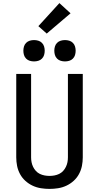

<svg xmlns="http://www.w3.org/2000/svg" viewBox="-20 -1213 640 1241"><path d="M300 8Q272 8 244 3.5Q216 -1 190.5 -13Q165 -25 144 -44Q123 -63 109.5 -88Q96 -113 90.5 -140.5Q85 -168 85 -196V-735H181V-196Q181 -180 184 -164.5Q187 -149 194 -134.5Q201 -120 212 -108Q223 -96 237.5 -89Q252 -82 268 -79Q284 -76 300 -76Q316 -76 332 -79Q348 -82 362.5 -89Q377 -96 388 -108Q399 -120 406 -134.5Q413 -149 416 -164.5Q419 -180 419 -196V-735H515V-196Q515 -168 509.5 -140.5Q504 -113 490.5 -88Q477 -63 456 -44Q435 -25 409.5 -13Q384 -1 356 3.5Q328 8 300 8ZM400 -816Q386 -816 372.5 -820Q359 -824 349 -834Q339 -844 335 -857.5Q331 -871 331 -885Q331 -899 335 -912.5Q339 -926 349 -936Q359 -946 372.5 -950Q386 -954 400 -954Q414 -954 427.5 -950Q441 -946 451 -936Q461 -926 465 -912.5Q469 -899 469 -885Q469 -871 465 -857.5Q461 -844 451 -834Q441 -824 427.5 -820Q414 -816 400 -816ZM200 -816Q186 -816 172.5 -820Q159 -824 149 -834Q139 -844 135 -857.5Q131 -871 131 -885Q131 -899 135 -912.5Q139 -926 149 -936Q159 -946 172.5 -950Q186 -954 200 -954Q214 -954 227.5 -950Q241 -946 251 -936Q261 -926 265 -912.5Q269 -899 269 -885Q269 -871 265 -857.5Q261 -844 251 -834Q241 -824 227.5 -820Q214 -816 200 -816ZM282 -996 228 -1044 364 -1193 436 -1127Z"/></svg>

Font: Iosevka Custom Medium Extended
Style: Regular
Weight: 500
Width: 7
Monospace: yes
Designer: Belleve Invis
Foundry: Belleve Invis
Version: Version 11.2.4; ttfautohint (v1.8.4)